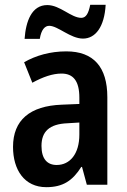

<svg xmlns="http://www.w3.org/2000/svg" viewBox="-20 -766 527 796"><path d="M82 -605H145C151 -643 166 -659 184 -659C220 -659 272 -606 324 -606C376 -606 413 -655 418 -746H354C347 -711 337 -692 317 -692C275 -692 229 -745 176 -745C111 -745 87 -677 82 -605ZM255 -553C188 -553 129 -536 80 -508L114 -423C158 -447 198 -461 235 -461C284 -461 309 -430 309 -361V-335L236 -332C104 -327 34 -268 34 -157C34 -62 81 10 172 10C241 10 281 -17 317 -74H320L340 0H425V-363C425 -488 368 -553 255 -553ZM260 -255 309 -258V-208C309 -128 270 -82 215 -82C176 -82 152 -107 152 -161C152 -220 184 -252 260 -255Z"/></svg>

Font: Noto Sans Lao Condensed SemiBold
Style: Regular
Weight: 600
Width: 3
Designer: Monotype Design Team
Foundry: Monotype Imaging Inc.
Version: Version 2.003